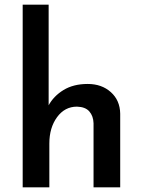

<svg xmlns="http://www.w3.org/2000/svg" viewBox="-20 -801 611 821"><path d="M77 0V-781H188V-332L187 -349Q209 -390 251.5 -416Q294 -442 355 -442Q415 -442 454 -407Q493 -372 494 -315V0H380V-274Q379 -305 362 -324.5Q345 -344 309 -345Q257 -345 224 -300Q191 -255 191 -187V0Z"/></svg>

Font: Reem Kufi Fun Medium
Style: Regular
Weight: 500
Designer: Khaled Hosny
Version: Version 1.005